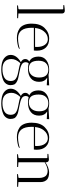

<svg xmlns="http://www.w3.org/2000/svg" viewBox="971 -1761 1040 3022"><g transform="rotate(90 1491.0 -250.0)"><path d="M65 1 66 -13 118 -20Q125 -21 127 -30V-714Q127 -725 121 -725L60 -727L61 -741Q124 -750 147.5 -750Q171 -750 181.5 -737Q192 -724 192 -709V-20L267 -15Q267 -14 266 0Z M417 -230Q417 -14 585 -14Q629 -14 679 -23.5Q729 -33 743 -41L750 -31Q727 -16 674.5 -6Q622 4 578.5 4Q535 4 500.5 -5Q466 -14 430 -37Q394 -60 373 -109Q352 -158 352 -229Q352 -361 420 -431Q491 -504 585 -504Q679 -504 728.5 -452Q778 -400 778 -306Q778 -286 775 -263H418Q417 -252 417 -230ZM719 -313Q719 -388 686 -435.5Q653 -483 596 -483Q522 -483 471 -418Q430 -367 420 -282H718Q719 -293 719 -313Z M844 103Q844 9 958 -58Q909 -85 909 -126.5Q909 -168 949 -191Q871 -226 871 -339Q871 -416 929 -460Q987 -504 1077 -504Q1119 -504 1157 -494L1324 -504L1322 -466L1203 -473Q1268 -431 1268 -346Q1268 -261 1213 -216Q1158 -171 1071 -171Q1013 -171 976 -181Q959 -162 959 -137Q959 -92 995 -72Q1034 -49 1133 -32Q1156 -28 1166.5 -25.5Q1177 -23 1197 -19Q1217 -15 1227 -11.5Q1237 -8 1252.5 -1.5Q1268 5 1276 11Q1284 17 1294 26Q1304 35 1309 46Q1320 72 1320 106.5Q1320 141 1299 172Q1278 203 1241 219Q1169 250 1076 250Q953 250 898.5 206.5Q844 163 844 103ZM974 -50Q909 21 909 89Q909 157 948.5 194.5Q988 232 1069 232Q1150 232 1202.5 201Q1255 170 1255 102Q1255 48 1221.5 23Q1188 -2 1127 -14Q1004 -37 974 -50ZM1200 -345Q1200 -491 1074 -491Q1012 -491 974 -452.5Q936 -414 936 -337Q936 -260 965 -222Q994 -184 1059.5 -184Q1125 -184 1162.5 -227.5Q1200 -271 1200 -345Z M1376 103Q1376 9 1490 -58Q1441 -85 1441 -126.5Q1441 -168 1481 -191Q1403 -226 1403 -339Q1403 -416 1461 -460Q1519 -504 1609 -504Q1651 -504 1689 -494L1856 -504L1854 -466L1735 -473Q1800 -431 1800 -346Q1800 -261 1745 -216Q1690 -171 1603 -171Q1545 -171 1508 -181Q1491 -162 1491 -137Q1491 -92 1527 -72Q1566 -49 1665 -32Q1688 -28 1698.5 -25.5Q1709 -23 1729 -19Q1749 -15 1759 -11.5Q1769 -8 1784.5 -1.5Q1800 5 1808 11Q1816 17 1826 26Q1836 35 1841 46Q1852 72 1852 106.5Q1852 141 1831 172Q1810 203 1773 219Q1701 250 1608 250Q1485 250 1430.5 206.5Q1376 163 1376 103ZM1506 -50Q1441 21 1441 89Q1441 157 1480.5 194.5Q1520 232 1601 232Q1682 232 1734.5 201Q1787 170 1787 102Q1787 48 1753.5 23Q1720 -2 1659 -14Q1536 -37 1506 -50ZM1732 -345Q1732 -491 1606 -491Q1544 -491 1506 -452.5Q1468 -414 1468 -337Q1468 -260 1497 -222Q1526 -184 1591.5 -184Q1657 -184 1694.5 -227.5Q1732 -271 1732 -345Z M1976 -230Q1976 -14 2144 -14Q2188 -14 2238 -23.5Q2288 -33 2302 -41L2309 -31Q2286 -16 2233.5 -6Q2181 4 2137.5 4Q2094 4 2059.5 -5Q2025 -14 1989 -37Q1953 -60 1932 -109Q1911 -158 1911 -229Q1911 -361 1979 -431Q2050 -504 2144 -504Q2238 -504 2287.5 -452Q2337 -400 2337 -306Q2337 -286 2334 -263H1977Q1976 -252 1976 -230ZM2278 -313Q2278 -388 2245 -435.5Q2212 -483 2155 -483Q2081 -483 2030 -418Q1989 -367 1979 -282H2277Q2278 -293 2278 -313Z M2407 1 2408 -13 2460 -20Q2469 -21 2469 -34V-467Q2467 -475 2463 -475L2402 -477L2403 -491Q2466 -500 2488 -500Q2528 -500 2533 -465H2534V-444Q2616 -500 2691 -503Q2764 -503 2802 -474Q2819 -461 2832.5 -433.5Q2846 -406 2846 -368V-20L2921 -15Q2921 -14 2920 0L2720 1Q2720 -8 2721 -13L2773 -20Q2781 -21 2781 -34V-343Q2781 -383 2770.5 -411Q2760 -439 2747 -452Q2734 -465 2715 -472Q2693 -480 2669 -480Q2609 -479 2534 -433V-20L2609 -15Q2609 -14 2608 0Z"/></g></svg>

Font: Antic Didone
Style: Regular
Weight: 400
Designer: Santiago Orozco
Foundry: Santiago Orozco
Version: Version 2.000